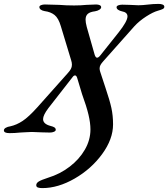

<svg xmlns="http://www.w3.org/2000/svg" viewBox="-67 -677 863 985"><path d="M119 273Q119 262 132 254Q145 246 179 235Q241 216 290.5 178Q340 140 368.5 90.5Q397 41 397 -13Q397 -46 387 -88.5Q377 -131 354 -194L329 -277Q325 -290 318 -290Q311 -290 305 -281L181 -122Q154 -86 154 -66Q154 -41 192 -31Q205 -28 212 -23.5Q219 -19 219 -11Q219 -5 210 -1Q201 3 189 3L147 2Q115 0 96 0Q82 0 63.5 1.5Q45 3 36 3Q9 6 -18 6Q-47 6 -47 -8Q-47 -16 -37.5 -21.5Q-28 -27 -14 -29Q18 -36 49 -56.5Q80 -77 125 -127L280 -301Q291 -313 296.5 -323Q302 -333 302 -345Q302 -356 298 -368L245 -543Q233 -584 213 -600Q193 -616 162 -620Q150 -622 142.5 -627.5Q135 -633 135 -641Q135 -647 143.5 -650.5Q152 -654 163 -654Q187 -654 237 -652Q273 -649 313 -649Q347 -649 376 -652Q412 -654 426 -654Q437 -654 444.5 -650.5Q452 -647 452 -640Q452 -633 442.5 -627Q433 -621 420 -619Q395 -616 383.5 -606Q372 -596 372 -576Q372 -562 378 -539L419 -395Q424 -381 431 -381Q438 -381 447 -392L541 -510Q587 -568 587 -593Q587 -614 558 -619Q548 -621 539.5 -626.5Q531 -632 531 -640Q531 -646 539.5 -649.5Q548 -653 560 -653L599 -652Q627 -650 643 -650Q663 -650 697 -654Q706 -655 718 -656Q730 -657 747 -657Q759 -657 767.5 -653.5Q776 -650 776 -642Q776 -635 768.5 -631Q761 -627 743 -622Q718 -615 683 -592.5Q648 -570 623 -543L463 -363Q453 -352 448.5 -343.5Q444 -335 444 -326Q444 -318 447 -309L475 -224Q496 -162 504.5 -123Q513 -84 513 -39Q513 37 457 113.5Q401 190 316 239Q231 288 150 288Q136 288 127.5 285Q119 282 119 273Z"/></svg>

Font: EB Garamond SemiBold
Style: Italic
Weight: 600
Italic angle: -17.2°
Designer: Georg Duffner and Octavio Pardo
Foundry: Georg Duffner
Version: Version 1.000